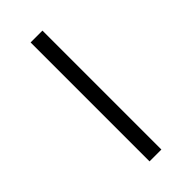

<svg xmlns="http://www.w3.org/2000/svg" viewBox="18 -474 355 355"><g transform="rotate(45 195.5 -296.5)"><path d="M40 -312H351V-281H40Z"/></g></svg>

Font: Poiret One
Style: Regular
Weight: 400
Designer: Denis Masharov (denis.masharov@gmail.com), Cyreal (Charset Expansion)
Foundry: Denis Masharov
Version: Version 1.101